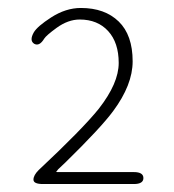

<svg xmlns="http://www.w3.org/2000/svg" viewBox="-20 -913 437 482"><path d="M88 -451Q64 -451 64 -462Q64 -473 77 -486Q187 -589 228 -640Q278 -704 278 -755Q278 -806 251.5 -835Q225 -864 180 -864Q151 -864 122 -843Q96 -824 91 -816Q79 -796 66 -803Q53 -811 65 -832Q74 -847 108 -869Q145 -893 183 -893Q243 -893 278 -859Q313 -825 313 -759Q313 -700 264 -634Q233 -592 144 -505Q135 -496 126 -488L123 -484Q119 -481 124 -481H316Q340 -481 340 -466Q340 -451 316 -451Z"/></svg>

Font: Resource Han Rounded KR ExtraLight
Style: Regular
Weight: 250
Designer: Cyano Hao (round all glyphs); Ryoko NISHIZUKA 西塚涼子 (kana, bopomofo & ideographs); Paul D. Hunt (Latin, Greek & Cyrillic)
Foundry: Cyano Hao
Version: 0.990